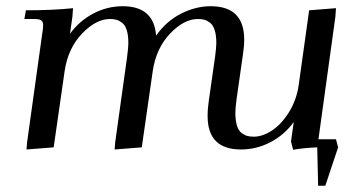

<svg xmlns="http://www.w3.org/2000/svg" viewBox="-20 -472 1146 615"><path d="M58.1 -411.1 63 -439Q150.4 -439 213.9 -445.8L211.9 -418L204.1 -363.8Q234.9 -405.8 279.5 -429Q324.2 -452.1 373 -452.1Q473.1 -452.1 480 -357.9Q512.7 -404.3 559.8 -428.2Q606.9 -452.1 654.8 -452.1Q762.2 -452.1 762.2 -345.2Q762.2 -323.2 757.8 -294.9L737.8 -154.8Q733.9 -124.5 733.9 -110.8Q733.9 -85.9 739 -69.6Q744.1 -53.2 753.7 -46.1Q763.2 -39.1 772 -36.6Q780.8 -34.2 793 -34.2Q820.8 -34.2 850.8 -53.7Q880.9 -73.2 905.5 -112.5Q930.2 -151.9 937 -201.2L970.2 -439L1056.2 -445.8L1054.2 -418L1000 -25.9H1056.2L1063 0L1022 123H999L996.1 0Q949.2 2 918.9 7.8L912.1 -19L920.9 -81.1Q890.1 -39.1 845.5 -16.1Q800.8 6.8 752 6.8Q645 6.8 645 -100.1Q645 -124.5 648.9 -149.9L668.9 -290Q672.9 -320.3 672.9 -334Q672.9 -358.9 667.7 -375.2Q662.6 -391.6 653.1 -398.9Q643.6 -406.2 634.8 -408.7Q626 -411.1 613.8 -411.1Q569.3 -411.1 524.7 -364.3Q480 -317.4 469.2 -244.1L434.1 0L347.2 6.8L349.1 -17.1L387.2 -290Q391.1 -320.3 391.1 -334Q391.1 -358.9 386 -375.2Q380.9 -391.6 371.3 -398.9Q361.8 -406.2 353 -408.7Q344.2 -411.1 332 -411.1Q287.6 -411.1 242.7 -364.3Q197.8 -317.4 187 -244.1L151.9 0L64.9 6.8L66.9 -17.1L115.2 -363.8Q118.2 -380.9 118.2 -391.1Q118.2 -402.8 111.8 -407Q105.5 -411.1 87.9 -411.1Z"/></svg>

Font: Dihjauti
Style: Bold Italic
Weight: 700
Italic angle: -9°
Designer: T. Christopher White
Version: Version 3.0.0